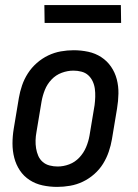

<svg xmlns="http://www.w3.org/2000/svg" viewBox="-20 -725 540 753"><path d="M204 8Q175 8 147 2Q119 -4 96 -19Q73 -34 58 -56.5Q43 -79 36 -106Q29 -133 29 -162Q29 -191 34 -221L54 -341Q58 -365 66.5 -390Q75 -415 89.5 -437.5Q104 -460 124.5 -478Q145 -496 169 -507.5Q193 -519 218.5 -523.5Q244 -528 269 -528Q298 -528 326 -522Q354 -516 377 -501Q400 -486 415.5 -463.5Q431 -441 438 -414Q445 -387 444.5 -358Q444 -329 439 -299L419 -179Q415 -155 406.5 -130Q398 -105 384 -82.5Q370 -60 349.5 -42Q329 -24 305 -12.5Q281 -1 255 3.5Q229 8 204 8ZM206 -72Q229 -72 251.5 -80.5Q274 -89 291 -107Q308 -125 317.5 -147.5Q327 -170 331 -193L351 -313Q353 -329 353.5 -345Q354 -361 352 -376.5Q350 -392 343.5 -406Q337 -420 326 -430Q315 -440 299.5 -444Q284 -448 268 -448Q245 -448 222 -439.5Q199 -431 182 -413Q165 -395 156 -372.5Q147 -350 143 -327L123 -207Q120 -191 119.5 -175Q119 -159 121.5 -143.5Q124 -128 130 -114Q136 -100 147.5 -90Q159 -80 174.5 -76Q190 -72 206 -72ZM455 -635H155L154 -705H454Z"/></svg>

Font: Iosevka Curly Medium
Style: Italic
Weight: 500
Italic angle: -9°
Monospace: yes
Designer: Belleve Invis
Foundry: Belleve Invis
Version: Version 22.1.2; ttfautohint (v1.8.4)